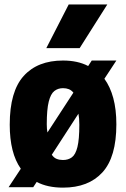

<svg xmlns="http://www.w3.org/2000/svg" viewBox="-20 -828 564 858"><path d="M446.5 -476Q472.5 -440.5 486.2 -389.8Q500 -339 500 -272.5Q500 -126 437.8 -57.8Q375.5 10.5 261.5 10.5Q192 10.5 144 -15L128.5 8.5H18.5L73 -74Q23.5 -144 23.5 -271Q23.5 -419.5 85.8 -488.5Q148 -557.5 261.5 -557.5Q327.5 -557.5 374 -533L390 -557.5H500ZM261.5 -434Q239 -434 222.8 -421.2Q206.5 -408.5 197.8 -373.8Q189 -339 189 -273Q189 -251.5 192 -236L308 -414Q299 -425 287.5 -429.5Q276 -434 261.5 -434ZM261.5 -113Q285 -113 301.2 -125Q317.5 -137 326 -171Q334.5 -205 334.5 -270.5Q334.5 -300.5 330.5 -320L211.5 -136.5Q220.5 -123 233.2 -118Q246 -113 261.5 -113ZM187 -613 287 -808H459.5L336 -613Z"/></svg>

Font: Encode Sans Condensed Condensed ExtraBold
Style: Regular
Weight: 800
Width: 3
Designer: Multiple Designers
Foundry: Impallari Type
Version: Version 3.000; ttfautohint (v1.8.3) -l 8 -r 50 -G 200 -x 14 